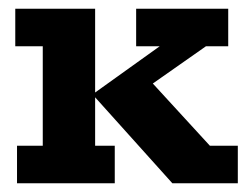

<svg xmlns="http://www.w3.org/2000/svg" viewBox="-20 -420 572 440"><path d="M198 -86H243V0H19V-86H78V-314H15V-400H198V-208L346 -314H292V-400H503V-314H452L278 -192L317 -243L461 -86H525V0H375L198 -197Z"/></svg>

Font: Rokkitt
Style: Bold
Weight: 700
Designer: Vernon Adams
Foundry: Vernon Adams
Version: Version 3.103